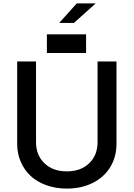

<svg xmlns="http://www.w3.org/2000/svg" viewBox="-20 -1085 778 1117"><path d="M536.9 -1065.3 410.2 -951.7H324.6L426.5 -1065.3ZM252.8 -776.6V-885.3H480.8V-776.6ZM547.6 -727.3H657.7V-248.9Q657.7 -172.9 622 -113.8Q586.3 -54.7 520.4 -21.3Q454.5 12.1 368.6 12.1Q304.3 12.1 250.2 -7.3Q196 -26.6 158.7 -61.1Q121.4 -95.5 100.7 -143.8Q79.9 -192.1 79.9 -248.9V-727.3H189.6V-257.8Q189.6 -182.5 238.3 -135.3Q286.9 -88.1 368.6 -88.1Q450.6 -88.1 499.1 -135.3Q547.6 -182.5 547.6 -257.8Z"/></svg>

Font: TID UI Medium
Style: Regular
Weight: 500
Designer: The TID Project Authors
Foundry: Bakken & Bæck
Version: Version 1.001;hotconv 1.0.109;makeotfexe 2.5.65596